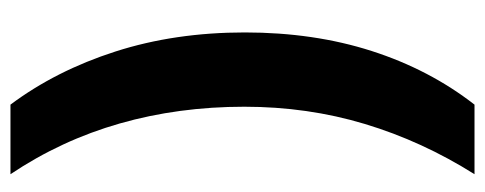

<svg xmlns="http://www.w3.org/2000/svg" viewBox="-300 -469 927 367"><g transform="rotate(-90 163.5 -285.5)"><path d="M285 -281Q285 -149 249.5 -38.5Q214 72 147 158H14Q77 58 110 -51.5Q143 -161 143 -282Q143 -408 111 -520Q79 -632 14 -729H147Q212 -642 248.5 -528.5Q285 -415 285 -281Z"/></g></svg>

Font: Noto Sans Arabic Cond ExtBd
Style: Regular
Weight: 800
Width: 3
Designer: Monotype Design Team, Nadine Chahine, Nizar Qandah and Khaled Hosny
Foundry: Monotype Imaging Inc.
Version: Version 2.012; ttfautohint (v1.8.4.7-5d5b)